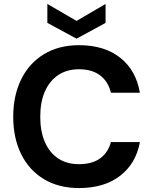

<svg xmlns="http://www.w3.org/2000/svg" viewBox="-20 -941 775 973"><path d="M381 12Q277 12 202 -33.5Q127 -79 87 -160.5Q47 -242 47 -349Q47 -456 87 -538Q127 -620 202 -666Q277 -712 381 -712Q508 -712 588.5 -649Q669 -586 689 -471H542Q529 -527 488 -558.5Q447 -590 380 -590Q319 -590 275 -560.5Q231 -531 207.5 -477.5Q184 -424 184 -349Q184 -275 207.5 -221Q231 -167 275 -138Q319 -109 380 -109Q447 -109 487.5 -138.5Q528 -168 542 -221H689Q669 -112 588.5 -50Q508 12 381 12ZM368 -745 220 -825V-921L368 -835L515 -921V-825Z"/></svg>

Font: DM Sans 12pt
Style: Bold
Weight: 700
Version: Version 4.004;gftools[0.9.30]